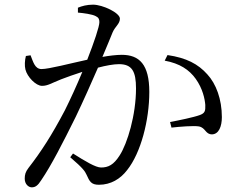

<svg xmlns="http://www.w3.org/2000/svg" viewBox="-20 -782 1040 823"><path d="M314 -728C338 -726 375 -721 390 -713C403 -707 406 -699 406 -687C406 -668 384 -603 354 -526C280 -510 190 -486 158 -486C129 -486 122 -518 111 -545L91 -542C86 -523 85 -500 89 -484C97 -452 134 -414 160 -414C185 -414 199 -425 242 -442C262 -450 296 -462 333 -474C309 -416 282 -357 258 -309C201 -201 157 -133 102 -62C89 -45 86 -33 86 -16C86 7 102 21 116 21C131 21 142 14 157 -10C200 -73 250 -171 305 -282C337 -349 371 -425 400 -492C434 -501 467 -507 490 -507C546 -507 563 -476 563 -403C563 -289 526 -167 493 -116C467 -75 444 -64 413 -64C390 -64 345 -91 293 -124L281 -108C337 -60 344 -48 351 -33C364 -4 371 10 404 10C455 10 496 -15 525 -53C584 -127 620 -267 620 -388C620 -506 577 -547 502 -547C479 -547 446 -543 419 -538C438 -582 453 -620 463 -644C474 -669 494 -680 494 -702C494 -727 420 -762 379 -762C352 -762 331 -756 314 -749ZM686 -522C751 -510 791 -483 819 -444C849 -402 858 -358 860 -332C861 -306 858 -297 837 -289C810 -279 746 -266 709 -259L715 -235C749 -239 812 -244 833 -240C862 -234 860 -206 889 -206C918 -207 931 -240 931 -280C931 -357 906 -423 869 -463C829 -508 779 -534 698 -546Z"/></svg>

Font: Source Han Serif K
Style: Regular
Weight: 400
Designer: Ryoko NISHIZUKA 西塚涼子 (kana & ideographs); Frank Grießhammer (Latin, Greek & Cyrillic); Wenlong ZHANG 张文龙 (bopomofo); San
Foundry: Adobe Systems Incorporated
Version: Version 1.001;PS 1.001;hotconv 16.6.54;makeotf.lib2.5.65590